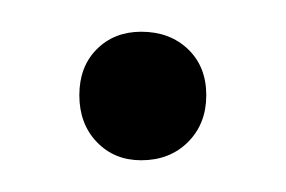

<svg xmlns="http://www.w3.org/2000/svg" viewBox="-20 -93 180 121"><path d="M30 -33Q30 -51 41 -62Q52 -73 69 -73Q87 -73 98.5 -62Q110 -51 110 -33Q110 -15 98.5 -3.5Q87 8 69 8Q52 8 41 -3.5Q30 -15 30 -33Z"/></svg>

Font: Moniqa Paragraph
Style: Regular
Weight: 400
Designer: Rajesh Rajput
Foundry: Rajesh Rajput
Version: Version 1.000